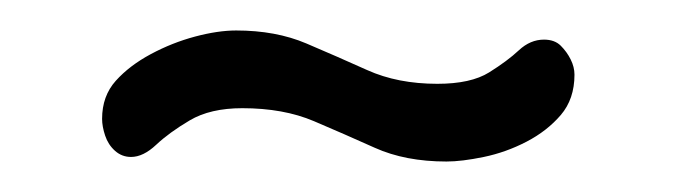

<svg xmlns="http://www.w3.org/2000/svg" viewBox="-20 -321 443 126"><path d="M273 -215Q246 -215 226 -224Q206 -233 186 -241.5Q166 -250 139 -250Q118 -250 104.5 -242Q91 -234 82.5 -226Q74 -218 66 -218Q60 -218 55.5 -222Q51 -226 49 -232Q47 -238 47 -243Q47 -258 56 -268Q65 -278 79 -285.5Q93 -293 108 -297Q123 -301 135 -301Q161 -301 181 -292.5Q201 -284 221 -275Q241 -266 267 -266Q289 -266 301 -273.5Q313 -281 320.5 -288Q328 -295 337 -295Q344 -295 348 -291Q352 -287 354.5 -282Q357 -277 357 -272Q357 -256 348 -245.5Q339 -235 325.5 -228Q312 -221 297.5 -218Q283 -215 273 -215Z"/></svg>

Font: Dosis
Style: Regular
Weight: 400
Designer: EdgarTolentino, PabloImpallari, IginoMarini
Foundry: EdgarTolentino, PabloImpallari, IginoMarini
Version: Version 3.001; ttfautohint (v1.8.2)